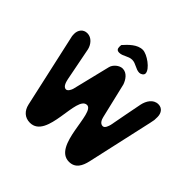

<svg xmlns="http://www.w3.org/2000/svg" viewBox="-217 -1100 1307 1307"><g transform="rotate(45 437.0 -446.5)"><path d="M32 -640C32 -635 33 -621 33 -620L153 -80C164 -31 197 1 247 1C410 1 339 -360 437 -360C517 -360 465 1 623 1C685 1 708 -48 720 -100C736 -172 811 -508 827 -580C834 -614 834 -609 834 -641C834 -675 816 -707 777 -707C728 -707 702 -661 693 -620C686 -584 653 -416 647 -380C643 -365 634 -333 614 -333C589 -333 578 -359 573 -380C564 -418 522 -595 513 -633C501 -668 475 -707 433 -707C402 -707 367 -677 360 -647L293 -373C290 -361 277 -333 260 -333C233 -333 224 -375 220 -393C213 -429 180 -597 173 -633C164 -670 135 -707 93 -707C54 -707 32 -676 32 -640ZM312 -797C312 -777 319 -766 340 -766C375 -766 400 -795 437 -795C473 -795 498 -766 533 -766C547 -766 567 -777 567 -793C567 -834 482 -894 440 -894C388 -894 344 -848 313 -813C313 -811 312 -799 312 -797Z"/></g></svg>

Font: Asimov Print
Style: Regular
Weight: 500
Designer: Google
Version: Version 2.000980: 2014